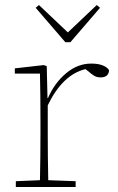

<svg xmlns="http://www.w3.org/2000/svg" viewBox="-20 -744 470 764"><path d="M43 0V-23L139 -27Q140 -68 140.5 -120Q141 -172 141 -213V-263Q141 -314 140.5 -362Q140 -410 139 -451H39V-472L154 -485L166 -481L169 -354H171Q197 -414 243 -452.5Q289 -491 343 -491Q372 -491 390.5 -483Q409 -475 414 -464Q412 -436 380 -436Q365 -436 354 -443Q343 -450 329 -462L320 -469Q229 -447 170 -325V-213Q170 -172 170.5 -120Q171 -68 172 -27L281 -23V0ZM135 -724 250 -615 365 -724 378 -713 260 -576H240L122 -713Z"/></svg>

Font: Source Serif 4 SmText ExtraLight
Style: Regular
Weight: 200
Designer: Frank Grießhammer
Foundry: Adobe
Version: Version 4.005;hotconv 1.1.0;makeotfexe 2.6.0